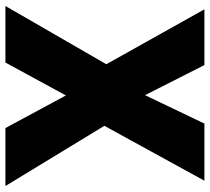

<svg xmlns="http://www.w3.org/2000/svg" viewBox="-52 -702 754 689"><g transform="rotate(90 324.5 -357.0)"><path d="M647 0 431 -355 628 -714H423L321 -501L213 -714H13L210 -362L1 0H204L322 -217L439 0Z"/></g></svg>

Font: Noto Sans Thai SemCond Blk
Style: Regular
Weight: 900
Width: 4
Designer: Monotype Design Team
Foundry: Monotype Imaging Inc.
Version: Version 2.002